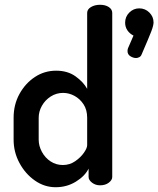

<svg xmlns="http://www.w3.org/2000/svg" viewBox="-20 -776 663 804"><path d="M213 8Q166 8 126 -20Q86 -48 61.5 -93.5Q37 -139 37 -191V-283Q37 -338 61.5 -382.5Q86 -427 126 -453.5Q166 -480 215 -480Q263 -480 296 -456.5Q329 -433 345 -404V-722Q345 -737 361 -746.5Q377 -756 399 -756Q421 -756 435.5 -746.5Q450 -737 450 -722V-35Q450 -22 435.5 -11Q421 0 399 0Q380 0 365.5 -11Q351 -22 351 -35V-70Q336 -39 298 -15.5Q260 8 213 8ZM243 -85Q272 -85 295 -101Q318 -117 331.5 -136.5Q345 -156 345 -168V-283Q345 -316 330 -339Q315 -362 292 -374.5Q269 -387 244 -387Q216 -387 192.5 -372Q169 -357 155.5 -333Q142 -309 142 -283V-191Q142 -165 155.5 -140Q169 -115 192 -100Q215 -85 243 -85ZM550 -533Q538 -533 526 -540.5Q514 -548 514 -562Q514 -569 516 -574L539 -627Q523 -635 513.5 -649Q504 -663 504 -681Q504 -706 521.5 -723.5Q539 -741 563 -741Q588 -741 605.5 -723.5Q623 -706 623 -682Q623 -677 621 -668Q619 -659 613.5 -644.5Q608 -630 598 -606.5Q588 -583 573 -548Q570 -540 563 -536.5Q556 -533 550 -533Z"/></svg>

Font: Dosis SemiBold
Style: Regular
Weight: 600
Designer: EdgarTolentino, PabloImpallari, IginoMarini
Foundry: EdgarTolentino, PabloImpallari, IginoMarini
Version: Version 3.001; ttfautohint (v1.8.2)